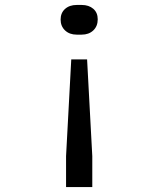

<svg xmlns="http://www.w3.org/2000/svg" viewBox="-20 -576 640 776"><path d="M290 -436Q261 -436 243 -453Q225 -470 225 -497Q225 -524 243 -540Q261 -556 290 -556H310Q339 -556 357 -540.5Q375 -525 375 -498Q375 -470 357 -453Q339 -436 310 -436ZM247 180V55L268 -336H332L353 55V180Z"/></svg>

Font: NKDuy Mono
Style: Regular
Weight: 400
Monospace: yes
Designer: NKDuy
Foundry: NKDuy
Version: Version 2.251; ttfautohint (v1.8.4.7-5d5b)